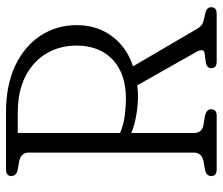

<svg xmlns="http://www.w3.org/2000/svg" viewBox="-71 -669 740 638"><g transform="rotate(-90 299.0 -350.0)"><path d="M534.5 -465.5Q534.5 -397 497.2 -347.5Q460 -298 397.5 -278L521.5 -66.5Q528.5 -54 536 -49.2Q543.5 -44.5 559 -41Q580 -37.5 587 -32.5Q594 -27.5 594 -18Q594 0 572 0H413.5Q391.5 0 391.5 -18Q391.5 -32.5 409.5 -36L441 -40Q458.5 -43 446 -66.5L334.5 -264Q317 -261.5 298.5 -261.5Q269 -261.5 236.2 -267Q203.5 -272.5 176 -283.5V-76Q176 -50 200 -44.5L234.5 -38.5Q255 -33.5 255 -18Q255 0 233 0H55Q33 0 33 -18Q33 -33.5 52.5 -38.5L83 -44Q111 -50 111 -76V-624Q111 -650 83 -656L52.5 -661.5Q33 -666.5 33 -682Q33 -700 55 -700H245.5Q336.5 -700 401.2 -668.8Q466 -637.5 500.2 -584.2Q534.5 -531 534.5 -465.5ZM176 -661V-321Q205.5 -308.5 237 -305Q268.5 -301.5 289.5 -301.5Q373 -301.5 419.8 -345.5Q466.5 -389.5 466.5 -466Q466.5 -522 440 -566.2Q413.5 -610.5 363.8 -635.8Q314 -661 243.5 -661Z"/></g></svg>

Font: Fraunces 144pt SuperSoft Light
Style: Regular
Weight: 300
Version: Version 1.000;[0bf87f6ff]